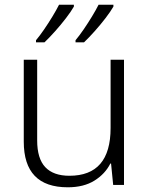

<svg xmlns="http://www.w3.org/2000/svg" viewBox="-20 -786 636 816"><path d="M507 -532V0H461L452 -91H449Q427 -47 381.5 -18.5Q336 10 268 10Q81 10 81 -184V-532H138V-189Q138 -112 172.5 -75.5Q207 -39 275 -39Q450 -39 450 -242V-532ZM462 -758Q450 -737 428.5 -709Q407 -681 382.5 -653.5Q358 -626 337 -606H301V-615Q317 -634 335.5 -661Q354 -688 371 -716Q388 -744 399 -766H462ZM294 -758Q282 -737 260.5 -709Q239 -681 214.5 -653.5Q190 -626 169 -606H133V-615Q149 -634 167.5 -661Q186 -688 203 -716Q220 -744 231 -766H294Z"/></svg>

Font: Noto Sans Arabic UI Lt
Style: Regular
Weight: 300
Designer: Monotype Design Team, Nadine Chahine and Nizar Qandah
Foundry: Monotype Imaging Inc.
Version: Version 2.010; ttfautohint (v1.8.4.7-5d5b)